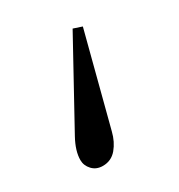

<svg xmlns="http://www.w3.org/2000/svg" viewBox="-83 -64 371 397"><g transform="rotate(-30 102.5 134.5)"><path d="M19.5 239.7Q19.5 218.3 34.2 191.4L141.6 -3.9L162.1 2.9L105.5 220.7Q100.1 242.7 87.2 258.1Q74.2 273.4 54.2 273.4Q38.6 273.4 29.1 263.2Q19.5 252.9 19.5 239.7Z"/></g></svg>

Font: Theano Modern
Style: Regular
Weight: 400
Designer: Alexey Kryukov
Version: Version 2.00